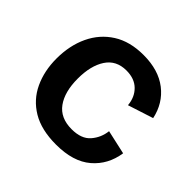

<svg xmlns="http://www.w3.org/2000/svg" viewBox="-140 -682 841 841"><g transform="rotate(45 280.5 -261.5)"><path d="M307 13Q216 13 157.5 -22Q99 -57 70.5 -118Q42 -179 42 -255Q42 -336 72 -399.5Q102 -463 159.5 -499.5Q217 -536 301 -536Q394 -536 452 -491Q510 -446 526 -370L408 -332Q404 -378 375 -406.5Q346 -435 296 -435Q233 -435 201.5 -387Q170 -339 170 -259Q170 -177 204 -130Q238 -83 308 -83Q368 -83 396.5 -116Q425 -149 430 -193L542 -168Q530 -87 471.5 -37Q413 13 307 13Z"/></g></svg>

Font: Bricolage Grotesque 12pt SemiBold
Style: Regular
Weight: 600
Designer: Mathieu Triay
Foundry: Atelier Triay
Version: Version 1.001; ttfautohint (v1.8.4.7-5d5b);gftools[0.9.33.de